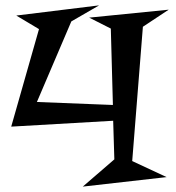

<svg xmlns="http://www.w3.org/2000/svg" viewBox="-20 -691 659 719"><path d="M611.8 -654.8 515.1 -590.8 475.1 -87.9 604 -27.8 290 7.8 408.2 -94.2 403.8 -238.8 22 -216.8 126 -582 41 -632.8 351.1 -670.9 247.1 -610.8 118.2 -309.1 402.8 -297.9 395 -584 314 -625Z"/></svg>

Font: Risque
Style: Regular
Weight: 400
Designer: Astigmatic (AOETI)
Foundry: Astigmatic (AOETI)
Version: Version 1.000